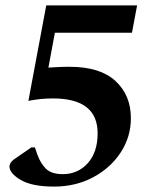

<svg xmlns="http://www.w3.org/2000/svg" viewBox="-20 -550 601 710"><path d="M180 140Q98 140 56 115Q14 90 15 64Q17 48 38 35L96 -5H109L118 21Q130 55 150.5 74.5Q171 94 212 94Q268 94 304.5 53.5Q341 13 341 -57Q341 -186 176 -186Q153 -186 132 -184Q111 -182 85 -177L151 -530H487L468 -429H183L159 -300Q175 -301 194 -302Q213 -303 238 -303Q350 -303 407 -250.5Q464 -198 464 -113Q464 -44 426.5 13.5Q389 71 324.5 105.5Q260 140 180 140Z"/></svg>

Font: Spectral SC
Style: Bold Italic
Weight: 700
Italic angle: -10°
Designer: Jean-Baptiste Levee
Foundry: Production Type
Version: Version 2.001